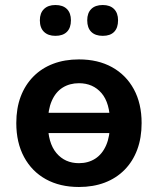

<svg xmlns="http://www.w3.org/2000/svg" viewBox="-20 -736 630 766"><path d="M295 10Q219 10 163 -21Q107 -52 76 -109.5Q45 -167 45 -245Q45 -304 62.5 -350.5Q80 -397 113 -430.5Q146 -464 192 -481.5Q238 -499 295 -499Q371 -499 427 -468Q483 -437 514 -380Q545 -323 545 -245Q545 -186 527.5 -139Q510 -92 477 -58.5Q444 -25 398 -7.5Q352 10 295 10ZM295 -85Q332 -85 360 -103Q388 -121 403.5 -156.5Q419 -192 419 -245Q419 -325 385 -364.5Q351 -404 295 -404Q258 -404 230 -386.5Q202 -369 186.5 -333.5Q171 -298 171 -245Q171 -166 205 -125.5Q239 -85 295 -85ZM129 -205V-286H463V-205ZM390 -593Q360 -593 344 -609Q328 -625 328 -655Q328 -684 344 -700Q360 -716 390 -716Q419 -716 435 -700Q451 -684 451 -655Q451 -625 435.5 -609Q420 -593 390 -593ZM201 -593Q172 -593 155.5 -609Q139 -625 139 -655Q139 -684 155.5 -700Q172 -716 201 -716Q231 -716 247 -700Q263 -684 263 -655Q263 -625 247 -609Q231 -593 201 -593Z"/></svg>

Font: Nunito ExtraLight
Style: Regular
Weight: 200
Designer: Vernon Adams
Foundry: Vernon Adams
Version: Version 3.602